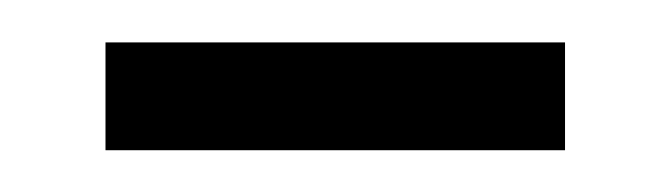

<svg xmlns="http://www.w3.org/2000/svg" viewBox="-20 -809 318 91"><path d="M30 -788.9V-737.8H247.8V-788.9Z"/></svg>

Font: Le Murmure
Style: Regular
Weight: 600
Width: 2
Designer: Jeremy Landes, Alexander Slobzheninov (Cyrillic)
Foundry: Velvetyne Type Foundry
Version: Version 1.0